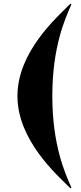

<svg xmlns="http://www.w3.org/2000/svg" viewBox="-20 -812 444 1046"><path d="M364 214 369 210C336 135 265 -18 265 -289C265 -560 336 -713 369 -788L364 -792C291 -719 75 -530 75 -289C75 -48 290 141 364 214Z"/></svg>

Font: Nyght Serif Dark
Style: Regular
Weight: 800
Designer: Maksym Kobuzan
Version: Version 0.410;Glyphs 3.1.2 (3151)